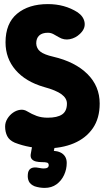

<svg xmlns="http://www.w3.org/2000/svg" viewBox="-20 -706 512 938"><path d="M467 -200Q467 -128 433.5 -79.5Q400 -31 341 -6Q282 19 204 19Q166 19 127 12Q88 5 52 -9Q25 -21 15 -41.5Q5 -62 5 -88Q5 -108 16 -126Q27 -144 43.5 -155.5Q60 -167 78.5 -169.5Q97 -172 113 -162Q136 -148 159.5 -139.5Q183 -131 213 -131Q260 -131 283.5 -147Q307 -163 307 -200Q307 -226 280.5 -245.5Q254 -265 195 -281Q105 -307 56 -364Q7 -421 7 -499Q7 -592 63.5 -639Q120 -686 214 -686Q296 -686 359 -646Q388 -626 393 -597.5Q398 -569 375 -545L370 -540Q349 -520 321 -514.5Q293 -509 268 -524Q253 -533 240.5 -539.5Q228 -546 214 -546Q186 -546 171.5 -532.5Q157 -519 157 -494Q158 -469 177 -454Q196 -439 240 -429Q347 -404 407 -344.5Q467 -285 467 -200ZM198 212Q186 212 173.5 210Q161 208 149 204Q128 195 121 180Q114 165 116 146V145Q119 110 156 112Q167 113 175.5 115Q184 117 194 117Q218 117 218 101Q218 91 210 88.5Q202 86 183 86Q169 86 156 83Q143 80 135.5 71.5Q128 63 130 48L142 -20H254L243 31Q260 32 274.5 38.5Q289 45 297.5 58Q306 71 306 90Q306 121 293 149Q280 177 256 194.5Q232 212 198 212Z"/></svg>

Font: Winky Sans
Style: Bold
Weight: 700
Designer: Simon Atzbach
Foundry: typofactur
Version: Version 1.205